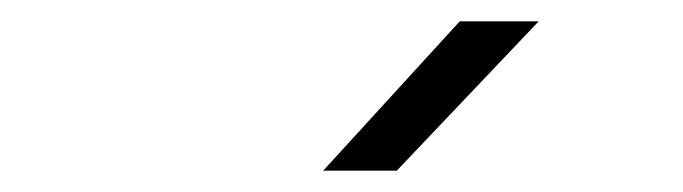

<svg xmlns="http://www.w3.org/2000/svg" viewBox="-20 -805 640 180"><path d="M283 -645 411 -785H485L352 -645Z"/></svg>

Font: NKDuy Mono ExtraLight
Style: Italic
Weight: 200
Italic angle: -9°
Monospace: yes
Designer: NKDuy
Foundry: NKDuy
Version: Version 2.251; ttfautohint (v1.8.4.7-5d5b)